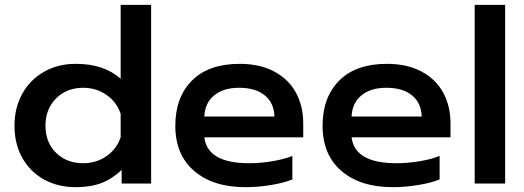

<svg xmlns="http://www.w3.org/2000/svg" viewBox="-20 -759 2169 794"><path d="M40 -239Q40 -314 72.5 -372Q105 -430 162.5 -462.5Q220 -495 293 -495Q411 -495 479 -433V-739H605V0H483V-56Q442 -18 398 -1.5Q354 15 293 15Q220 15 162.5 -16.5Q105 -48 72.5 -105.5Q40 -163 40 -239ZM479 -191V-288Q463 -337 420.5 -366.5Q378 -396 324 -396Q256 -396 212 -352Q168 -308 168 -239Q168 -170 212 -127Q256 -84 324 -84Q378 -84 420 -113Q462 -142 479 -191Z M705 -239Q705 -357 774 -426Q843 -495 971 -495Q1055 -495 1114.5 -463Q1174 -431 1204 -375.5Q1234 -320 1234 -249V-191H825Q838 -84 1011 -84Q1057 -84 1105 -92Q1153 -100 1189 -114V-17Q1155 -3 1101.5 6Q1048 15 995 15Q861 15 783 -52Q705 -119 705 -239ZM1115 -277Q1113 -334 1074.5 -365Q1036 -396 969 -396Q903 -396 865 -364Q827 -332 825 -277Z M1314 -239Q1314 -357 1383 -426Q1452 -495 1580 -495Q1664 -495 1723.5 -463Q1783 -431 1813 -375.5Q1843 -320 1843 -249V-191H1434Q1447 -84 1620 -84Q1666 -84 1714 -92Q1762 -100 1798 -114V-17Q1764 -3 1710.5 6Q1657 15 1604 15Q1470 15 1392 -52Q1314 -119 1314 -239ZM1724 -277Q1722 -334 1683.5 -365Q1645 -396 1578 -396Q1512 -396 1474 -364Q1436 -332 1434 -277Z M1943 -739H2069V0H1943Z"/></svg>

Font: Prompt Medium
Style: Regular
Weight: 500
Designer: Katatrad Team
Foundry: CadsonDemak
Version: Version 1.000